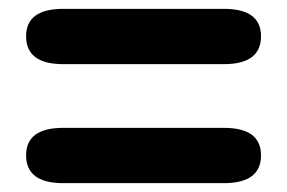

<svg xmlns="http://www.w3.org/2000/svg" viewBox="-20 -595 649 434"><path d="M123 -181Q39 -181 39 -244Q39 -306 123 -306H486Q570 -306 570 -244Q570 -181 486 -181ZM123 -450Q39 -450 39 -513Q39 -575 123 -575H486Q570 -575 570 -513Q570 -450 486 -450Z"/></svg>

Font: Resource Han Rounded JP Heavy
Style: Regular
Weight: 900
Designer: Cyano Hao (round all glyphs); Ryoko NISHIZUKA 西塚涼子 (kana, bopomofo & ideographs); Paul D. Hunt (Latin, Greek & Cyrillic)
Foundry: Cyano Hao
Version: 0.990